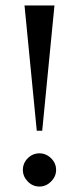

<svg xmlns="http://www.w3.org/2000/svg" viewBox="-20 -680 290 705"><path d="M115 -200 70 -660H180L135 -200ZM125 5Q100 5 82 -13.5Q64 -32 64 -56Q64 -81 82 -99Q100 -117 125 -117Q149 -117 167.5 -99Q186 -81 186 -56Q186 -32 167.5 -13.5Q149 5 125 5Z"/></svg>

Font: Spectral
Style: Regular
Weight: 400
Designer: Jean-Baptiste Levee
Foundry: Production Type
Version: Version 2.001